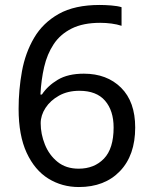

<svg xmlns="http://www.w3.org/2000/svg" viewBox="-20 -744 612 774"><path d="M55 -305Q55 -382 68.5 -456.5Q82 -531 117.5 -591.5Q153 -652 217 -688Q281 -724 382 -724Q403 -724 428.5 -722Q454 -720 470 -715V-640Q452 -646 429.5 -649Q407 -652 384 -652Q315 -652 269 -629Q223 -606 196.5 -566Q170 -526 158 -474Q146 -422 143 -363H149Q172 -398 213 -422.5Q254 -447 318 -447Q411 -447 468 -390.5Q525 -334 525 -230Q525 -118 463.5 -54Q402 10 298 10Q230 10 175 -24Q120 -58 87.5 -128Q55 -198 55 -305ZM297 -64Q360 -64 399 -104.5Q438 -145 438 -230Q438 -298 403.5 -338Q369 -378 300 -378Q253 -378 218 -358.5Q183 -339 163.5 -309Q144 -279 144 -247Q144 -204 161 -161.5Q178 -119 212 -91.5Q246 -64 297 -64Z"/></svg>

Font: Noto Sans Tifinagh APT
Style: Regular
Weight: 400
Designer: JamraPatel
Foundry: JamraPatel LLC
Version: Version 2.006; ttfautohint (v1.8.4.7-5d5b)